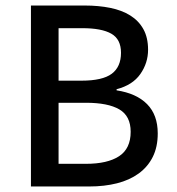

<svg xmlns="http://www.w3.org/2000/svg" viewBox="-20 -675 640 695"><path d="M92 0V-655H287Q337 -655 379 -646.5Q421 -638 451.5 -619Q482 -600 499 -569.5Q516 -539 516 -495Q516 -447 488 -407Q460 -367 402 -352V-348Q474 -337 512.5 -298Q551 -259 551 -192Q551 -143 533 -107Q515 -71 482 -47Q449 -23 403.5 -11.5Q358 0 303 0ZM192 -383H275Q351 -383 384.5 -408Q418 -433 418 -484Q418 -533 383 -553Q348 -573 278 -573H192ZM192 -82H291Q369 -82 411 -109.5Q453 -137 453 -198Q453 -255 412 -279Q371 -303 291 -303H192Z"/></svg>

Font: SauceCodePro Nerd Font Mono
Style: Regular
Weight: 500
Monospace: yes
Designer: Paul D. Hunt, Teo Tuominen
Foundry: Adobe Systems Incorporated
Version: Version 2.030;PS 1.000;hotconv 16.6.51;makeotf.lib2.5.65220;